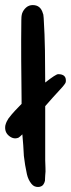

<svg xmlns="http://www.w3.org/2000/svg" viewBox="-43 -726 279 756"><path d="M216 -403Q215 -396 191.5 -371Q168 -346 135 -308V-95Q135 -81 136 -66Q137 -51 135 -35Q135 -31 134.5 -25.5Q134 -20 134 -14Q132 -5 127 1.5Q122 8 111 10Q92 12 81 -2Q68 -18 63 -40Q59 -58 56 -76Q53 -94 51 -112Q50 -133 48.5 -154.5Q47 -176 45 -197Q41 -193 36.5 -189Q32 -185 30 -184Q11 -176 -7.5 -191Q-26 -206 -22 -232Q-20 -240 -17 -246.5Q-14 -253 -10 -259Q2 -275 15.5 -289.5Q29 -304 42 -317V-332Q41 -411 40.5 -489Q40 -567 41 -646Q41 -653 41.5 -659.5Q42 -666 44 -673Q49 -687 60 -696.5Q71 -706 86 -706Q117 -706 126 -673Q128 -669 128 -664.5Q128 -660 129 -655Q133 -591 134 -527.5Q135 -464 135 -401Q177 -434 186 -434Q220 -434 216 -403Z"/></svg>

Font: Delicious Handrawn
Style: Regular
Weight: 400
Designer: Agung Rohmat
Foundry: Agung Rohmat
Version: Version 1.002; ttfautohint (v1.8.4.7-5d5b);gftools[0.9.27]